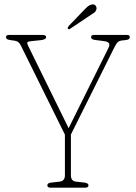

<svg xmlns="http://www.w3.org/2000/svg" viewBox="-20 -860 622 880"><path d="M385.5 -10.5Q385.5 0 371.5 0H211Q197 0 197 -10.5Q197 -21.5 214 -23L253.5 -27.5Q277.5 -30.5 277.5 -56.5V-243L76.5 -649.5Q70 -662.5 63.8 -667.2Q57.5 -672 47 -673.5L29 -676Q15 -678 11.2 -681.5Q7.5 -685 7.5 -689.5Q7.5 -700 22 -700H174.5Q191.5 -700 191.5 -689.5Q191.5 -679 167 -676L128.5 -672Q109.5 -670 106 -666.8Q102.5 -663.5 109.5 -649L294.5 -272.5L477 -640Q484 -654.5 479.2 -662Q474.5 -669.5 454 -672L414.5 -677Q397.5 -679.5 397.5 -689.5Q397.5 -700 411.5 -700H561Q575 -700 575 -689.5Q575 -686 571.8 -681.8Q568.5 -677.5 553.5 -676L543 -675Q526.5 -673.5 519.8 -667Q513 -660.5 503 -640.5L305 -243.5V-56.5Q305 -30 328.5 -27.5L368 -23Q385.5 -20.5 385.5 -10.5ZM371.5 -820.5Q383.5 -833 393 -837Q402.5 -841 409.5 -839.5Q416.5 -838 420.2 -830.8Q424 -823.5 421.5 -816Q418.5 -806.5 412 -802.2Q405.5 -798 396 -791.5L300.5 -727.5Q295.5 -724 291.5 -728.5Q289.5 -731 291 -734.5Q292.5 -738 294.5 -740.5Z"/></svg>

Font: Fraunces 144pt S100 Thin
Style: Regular
Weight: 100
Version: Version 1.000; ttfautohint (v1.8.3)